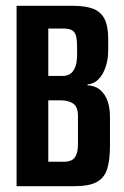

<svg xmlns="http://www.w3.org/2000/svg" viewBox="-20 -640 427 660"><path d="M37 0V-620H231Q272 -620 298.5 -610.5Q325 -601 338.5 -576.5Q352 -552 352 -505V-468Q352 -436 343 -409.5Q334 -383 318 -367Q302 -351 281 -350V-347Q309 -345 326 -329.5Q343 -314 350.5 -290.5Q358 -267 358 -240V-139Q358 -90 348.5 -59.5Q339 -29 313 -14.5Q287 0 234 0ZM146 -84H199Q216 -84 226.5 -89.5Q237 -95 242.5 -108.5Q248 -122 248 -146V-241Q248 -273 231.5 -284Q215 -295 191 -295H146ZM146 -379H196Q210 -379 220.5 -385.5Q231 -392 238 -408Q245 -424 245 -451V-478Q245 -500 242 -514Q239 -528 229 -535Q219 -542 197 -542H146Z"/></svg>

Font: Smooch Sans
Style: Bold
Weight: 700
Designer: Robert E. Leuschke
Foundry: Robert E. Leuschke
Version: Version 1.010